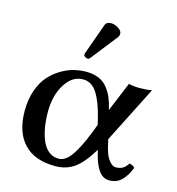

<svg xmlns="http://www.w3.org/2000/svg" viewBox="-104 -773 803 872"><g transform="rotate(15 297.5 -336.5)"><path d="M138.2 -221.2Q138.2 -182.6 143.8 -149.2Q149.4 -115.7 160.9 -87.6Q172.4 -59.6 192.6 -43.2Q212.9 -26.9 240.2 -26.9Q271 -26.9 298.6 -65.4Q326.2 -104 355 -176.8L372.1 -221.2L366.2 -246.1Q347.7 -323.2 321.8 -363.5Q295.9 -403.8 255.9 -403.8Q204.1 -403.8 171.1 -350.1Q138.2 -296.4 138.2 -221.2ZM35.2 -198.2Q35.2 -250 49.8 -292.5Q64.5 -335 87.6 -361.8Q110.8 -388.7 141.1 -407.2Q171.4 -425.8 200.9 -433.3Q230.5 -440.9 259.8 -440.9Q293.5 -440.9 318.6 -430.4Q343.8 -419.9 360.1 -399.4Q376.5 -378.9 386.5 -355.2Q396.5 -331.5 403.8 -299.8L460.9 -438Q484.9 -432.1 512.2 -432.1Q544.9 -432.1 569.8 -437L435.1 -170.9L444.8 -129.9Q453.6 -95.2 469.2 -75.7Q484.9 -56.2 500 -56.2Q518.1 -56.2 531.5 -63Q544.9 -69.8 557.1 -88.9Q573.2 -87.4 583 -75.2Q565.4 -32.2 542.7 -11.7Q520 8.8 487.8 8.8Q460 8.8 441.2 -14.2Q422.4 -37.1 409.2 -83L401.9 -111.8Q361.8 -44.9 323.5 -17.6Q285.2 9.8 233.9 9.8Q136.2 9.8 85.7 -44.2Q35.2 -98.1 35.2 -198.2ZM312 -683.1Q328.6 -683.1 346.2 -672.1Q363.8 -661.1 363.8 -647Q363.8 -637.2 357.9 -629.9L262.2 -507.8Q256.3 -500 250 -500Q243.7 -500 237.3 -504.2Q231 -508.3 231 -513.2Q231 -517.1 232.9 -522.9L284.2 -666Q290 -683.1 312 -683.1Z"/></g></svg>

Font: Common Serif Medium
Style: Regular
Weight: 500
Designer: Philipp H. Poll, Khaled Hosny
Foundry: Stefan Peev, Context Ltd.
Version: Version 1.026